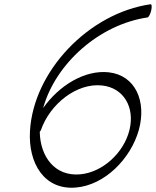

<svg xmlns="http://www.w3.org/2000/svg" viewBox="-20 -851 733 903"><path d="M688 -831C396 -789 137 -515 121 -235C112 -84 188 44 337 31C472 20 595 -104 633 -240C670 -375 617 -497 491 -511C378 -523 258 -449 183 -343C241 -552 447 -736 674 -769C679 -770 687 -784 691 -801C695 -819 694 -832 688 -831ZM172 -238C215 -363 342 -462 460 -449C562 -438 615 -346 589 -240C563 -133 463 -40 356 -31C238 -21 169 -114 167 -231C169 -233 171 -236 172 -238Z"/></svg>

Font: Nupuram ExtraLight Oblique
Style: Regular
Weight: 200
Designer: Santhosh Thottingal (santhosh.thottingal@gmail.com)
Foundry: SMC
Version: Version 1.000